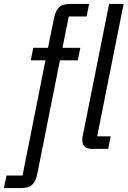

<svg xmlns="http://www.w3.org/2000/svg" viewBox="-88 -760 651 980"><path d="M102 129Q94 167 75.5 183.5Q57 200 19 200H-68L-55 136H27L144 -452H69L82 -516H157L188 -669Q196 -707 214.5 -723.5Q233 -740 271 -740H367L354 -676H263L231 -516H322L309 -452H218ZM382 0Q332 0 332 -45Q332 -53 333 -60Q334 -67 336 -75L469 -740H543L408 -64H477L464 0Z"/></svg>

Font: IBM Plex Sans Condensed
Style: Italic
Weight: 400
Width: 3
Italic angle: -11°
Designer: Mike Abbink, Paul van der Laan, Pieter van Rosmalen
Foundry: Bold Monday
Version: Version 1.3